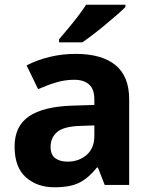

<svg xmlns="http://www.w3.org/2000/svg" viewBox="-20 -786 644 816"><path d="M302 -557Q412 -557 470.5 -509.5Q529 -462 529 -364V0H425L396 -74H392Q357 -30 318 -10Q279 10 211 10Q138 10 90 -32.5Q42 -75 42 -163Q42 -250 103 -291.5Q164 -333 286 -337L381 -340V-364Q381 -407 358.5 -427Q336 -447 296 -447Q256 -447 218 -435.5Q180 -424 142 -407L93 -508Q137 -531 190.5 -544Q244 -557 302 -557ZM323 -251Q251 -249 223 -225Q195 -201 195 -162Q195 -128 215 -113.5Q235 -99 267 -99Q315 -99 348 -127.5Q381 -156 381 -208V-253ZM513 -756Q499 -742 476 -722Q453 -702 426.5 -680Q400 -658 374.5 -638.5Q349 -619 330 -606H231V-619Q247 -638 268.5 -663.5Q290 -689 311 -716.5Q332 -744 346 -766H513Z"/></svg>

Font: Noto Sans Gurmukhi
Style: Bold
Weight: 700
Designer: Jelle Bosma - Monotype Design Team
Foundry: Monotype Imaging Inc.
Version: Version 2.004; ttfautohint (v1.8.4.7-5d5b)